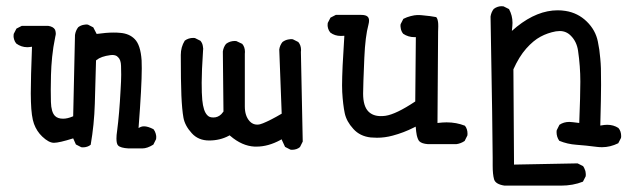

<svg xmlns="http://www.w3.org/2000/svg" viewBox="-20 -472 2040 615"><path d="M333.5 -295.4Q336.4 -295.9 340.1 -295.9Q343.8 -295.9 348.9 -294.7Q354 -293.5 358.4 -288.6Q367.2 -280.3 367.7 -261.2Q368.2 -250 368.2 -232.4Q368.2 -214.8 366.2 -183.1Q362.3 -107.4 355 -51.8Q353 -39.1 353 -28.3Q353 -11.2 358.4 -5.9Q366.2 2 391.6 3.4H436Q451.7 3.4 471.2 -8.8L480 -26.4Q480.5 -29.3 480.5 -33.7Q480.5 -38.1 478.5 -44.9Q476.6 -51.8 471.7 -58.1Q453.6 -67.4 441.4 -67.4Q435.1 -67.4 430.7 -65.4L423.8 -62Q434.1 -195.8 434.1 -252.9Q434.1 -268.6 433.6 -278.8Q430.2 -328.1 411.6 -346.7Q394.5 -364.3 365.7 -366.7Q355.5 -367.7 344.2 -367.7Q320.8 -367.7 289.6 -363.3L278.8 -384.3L261.7 -393.1Q258.8 -393.6 255.9 -393.6Q252.9 -393.6 248.5 -392.6Q238.8 -391.1 230.5 -384.8Q222.2 -374 220.2 -359.9L214.4 -99.6L211.9 -98.6Q195.8 -91.8 182.1 -91.8Q165 -91.8 156.2 -100.6Q144 -112.8 143.1 -145.5Q142.6 -165.5 142.6 -184.8Q142.6 -204.1 143.3 -231.7Q144 -259.3 147 -289.6Q149.9 -319.8 157.2 -355Q158.7 -360.8 158.7 -363.8Q158.7 -366.7 158.4 -367.9Q158.2 -369.1 158 -370.8Q157.7 -372.6 157.2 -374Q156.7 -375.5 156.2 -377Q150.9 -386.7 134.3 -389.2H49.8L32.7 -380.4L23.9 -363.3Q23.4 -360.4 23.4 -356Q23.4 -351.6 25.4 -345Q27.3 -338.4 32.2 -332.5Q48.3 -320.8 67.4 -320.8Q72.3 -320.8 82.5 -322.3Q78.6 -223.1 78.6 -172.9Q78.6 -157.2 79.1 -146Q80.6 -97.7 88.9 -75.2Q97.7 -51.3 115.2 -34.7Q136.2 -14.6 152.8 -14.6Q169.4 -14.6 214.4 -28.8L223.1 -9.3L240.2 -0.5Q242.7 0 245.1 0Q260.3 0 270.5 -8.3Q281.7 -72.8 283.7 -139.6L287.6 -278.3L289.1 -279.8Q303.7 -291.5 333.5 -295.4Z M915 7.8Q930.7 7.8 940.9 -1L949.7 -18.6L943.8 -305.7L944.3 -311.5Q944.3 -327.1 935.5 -337.4L918 -346.2Q915 -346.7 912.1 -346.7Q909.2 -346.7 904.3 -345.7Q894 -344.2 884.8 -337.4Q876.5 -327.1 874.5 -313.5L882.3 -107.9Q846.7 -86.9 822.3 -77.1Q812.5 -72.8 803.7 -72.8Q789.6 -72.8 779.3 -84Q764.2 -101.1 764.2 -130.9V-299.8L764.6 -305.7Q764.6 -321.3 755.9 -331.5L737.3 -340.3Q734.9 -340.8 732.4 -340.8Q716.3 -340.8 704.1 -331.5Q695.8 -321.3 693.8 -307.1L695.8 -114.7Q692.4 -109.9 689 -106.4Q678.2 -95.7 663.6 -95.7Q655.3 -95.7 650.9 -97.9Q646.5 -100.1 644 -103Q631.3 -115.7 627.9 -151.9Q626 -171.4 626 -207.5Q626 -243.7 630.4 -310.1Q630.9 -313 630.9 -315.9Q630.9 -318.8 629.9 -323.2Q628.9 -333 622.1 -341.3L604.5 -350.1Q602.1 -350.6 599.6 -350.6Q583.5 -350.6 571.8 -341.8Q559.1 -321.3 559.1 -295.9Q559.1 -211.9 561 -166.3Q563 -120.6 567.6 -95Q572.3 -69.3 594.2 -45.4Q615.2 -22 649.9 -22Q684.6 -22 712.9 -37.1L715.3 -38.6L717.8 -36.6Q755.4 -4.4 795.4 -2.4Q798.8 -2.4 801.8 -2.4Q838.9 -2.4 877.9 -23.4L881.8 -25.9L893.1 -1.5L910.2 7.3Q912.6 7.8 915 7.8Z M1071.8 -356.9Q1074.7 -356.9 1083 -357.4Q1075.7 -247.1 1075.7 -198.7Q1075.7 -185.5 1076.2 -177.2Q1078.6 -136.2 1084.2 -109.6Q1089.8 -83 1111.8 -59.1Q1132.8 -35.6 1167.5 -31.7Q1177.7 -30.8 1187.5 -30.8Q1212.9 -30.8 1237.8 -37.6Q1272.9 -46.9 1305.7 -63.5L1311.5 -66.4Q1313 -48.3 1314.9 -39.1Q1318.4 -24.4 1323.2 -19.5Q1331.1 -11.7 1350.6 -10.3H1441.9Q1456.1 -12.2 1468.3 -20.5L1477.1 -38.1Q1477.5 -41 1477.5 -43.5Q1477.5 -59.1 1469.2 -69.3Q1441.9 -80.1 1410.6 -80.1Q1398.9 -80.1 1381.3 -78.1L1383.3 -370.6Q1383.8 -378.4 1383.8 -387.7Q1383.8 -397 1383.1 -401.6Q1382.3 -406.2 1381.8 -408Q1381.3 -409.7 1380.9 -410.9Q1380.4 -412.1 1379.9 -413.1Q1379.4 -414.1 1378.9 -414.8Q1378.4 -415.5 1377.9 -416.5Q1377 -417.5 1375.5 -417.5Q1361.8 -420.4 1330.6 -423.3Q1325.7 -423.8 1322.8 -423.8Q1319.8 -423.8 1316.4 -423.8Q1313 -423.8 1307.1 -422.9Q1301.3 -421.9 1295.4 -420.4Q1283.7 -417.5 1272 -411.6L1263.2 -394.5Q1262.7 -391.6 1262.7 -388.7Q1262.7 -385.7 1263.7 -381.3Q1265.1 -371.6 1271.5 -363.8Q1287.6 -353 1307.6 -353H1312L1310.1 -147Q1248.5 -106 1214.8 -101.1Q1207.5 -100.1 1199.7 -100.1Q1174.8 -100.1 1160.2 -114.7Q1143.1 -131.8 1143.1 -172.4Q1143.1 -196.3 1147 -287.1Q1149.9 -355 1160.2 -393.1Q1162.1 -400.4 1162.1 -405.8Q1162.1 -414.1 1157.7 -418.5Q1151.9 -424.3 1136.7 -424.3Q1135.7 -424.3 1134.8 -424.3H1055.7L1038.6 -415.5L1029.8 -398.4Q1029.3 -395.5 1029.3 -391.1Q1029.3 -386.7 1031.2 -380.1Q1033.2 -373.5 1038.1 -367.7Q1052.2 -356.9 1071.8 -356.9Z M1551.3 -418.9Q1558.1 -38.1 1558.1 33.7V58.1Q1558.1 86.4 1562.5 102.1Q1566.9 118.2 1596.2 122.6H1776.4Q1815.4 122.6 1847.2 109.9L1856 92.8Q1856.4 89.8 1856.4 88.1Q1856.4 86.4 1856.2 84Q1856 81.5 1855.5 78.1Q1855 74.7 1853.5 71.8Q1851.6 65.4 1847.7 60.1L1830.1 51.3L1626.5 55.2L1624.5 -250Q1642.6 -290.5 1665.5 -316.4Q1688.5 -342.3 1711.4 -354.5Q1733.9 -366.7 1760.7 -371.6Q1767.1 -372.6 1772.9 -372.6Q1793.9 -372.6 1808.6 -357.4Q1827.1 -338.9 1831.5 -310.1Q1838.9 -259.8 1838.9 -210.4Q1838.9 -166.5 1835.4 -78.1L1814.9 -80.6Q1809.1 -81.5 1803.7 -81.5Q1785.6 -81.5 1772 -72.3L1763.2 -54.7Q1762.7 -51.8 1762.7 -49.3Q1762.7 -33.2 1771.5 -21Q1797.4 -10.3 1826.2 -8.3Q1855 -6.3 1892.1 -1.5Q1899.9 -0.5 1908.7 -0.5Q1934.6 -0.5 1960.4 -13.2L1969.2 -30.3Q1969.7 -33.2 1969.7 -35.6Q1969.7 -51.8 1960.9 -62Q1945.3 -72.3 1924.8 -72.3Q1916.5 -72.3 1902.8 -69.8Q1905.3 -162.1 1905.3 -199.7Q1905.3 -237.3 1904.8 -253.2Q1904.3 -269 1902.8 -284.2Q1900.4 -314 1895 -338.9Q1887.7 -375.5 1859.4 -403.1Q1831.1 -430.7 1791.5 -437Q1779.3 -439 1766.6 -439Q1701.2 -439 1635.7 -386.7Q1631.8 -383.8 1619.6 -373Q1621.6 -391.1 1621.6 -398.9Q1621.6 -422.4 1610.4 -442.9L1592.8 -451.7Q1589.8 -452.1 1585.4 -452.1Q1581.1 -452.1 1574.5 -450.2Q1567.9 -448.2 1561.5 -443.4Q1553.2 -432.6 1551.3 -418.9Z"/></svg>

Font: Bakudai
Style: Light
Weight: 300
Version: Version 1.48